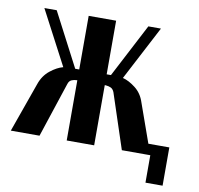

<svg xmlns="http://www.w3.org/2000/svg" viewBox="-76 -569 777 751"><g transform="rotate(10 312.5 -193.0)"><path d="M364 -218Q359 -230 350.5 -234Q342 -238 330 -239H326V0H217V-239H214Q205 -239 195 -235Q185 -231 181 -218L109 0H-5L65 -197Q77 -232 103.5 -253Q130 -274 154 -280L41 -495H90L201 -282H217V-495H326V-282H343L454 -495H504L391 -279Q415 -273 441.5 -252.5Q468 -232 479 -197L549 0H436ZM525 -43H617V109H549V0H525Z"/></g></svg>

Font: Moniqa ExtBd Paragraph
Style: Regular
Weight: 800
Designer: Rajesh Rajput
Foundry: Rajesh Rajput
Version: Version 1.000